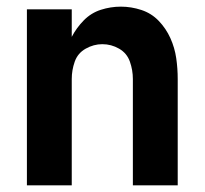

<svg xmlns="http://www.w3.org/2000/svg" viewBox="-20 -558 616 578"><path d="M61 0H196V-320Q196 -347 205 -372.5Q214 -398 238 -411.5Q262 -425 288 -425Q315 -425 338.5 -411.5Q362 -398 371 -372.5Q380 -347 380 -320V0H515V-320Q515 -352 510.5 -383Q506 -414 493 -443Q480 -472 458 -495Q436 -518 405.5 -528Q375 -538 344 -538Q313 -538 283.5 -528.5Q254 -519 232 -496.5Q210 -474 196 -447V-530H61Z"/></svg>

Font: Iosevka Sparkle Extrabold
Style: Regular
Weight: 800
Designer: Belleve Invis
Foundry: Belleve Invis
Version: Version 4.5.0; ttfautohint (v1.8.3)